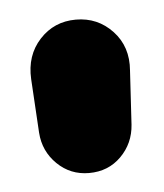

<svg xmlns="http://www.w3.org/2000/svg" viewBox="-32 -739 255 298"><g transform="rotate(-5 96.0 -589.5)"><path d="M96 -470Q67 -470 46.5 -490Q26 -510 24 -539L19 -623Q17 -660 39.5 -684.5Q62 -709 96 -709Q130 -709 153 -684.5Q176 -660 173 -623L168 -539Q166 -510 146 -490Q126 -470 96 -470Z"/></g></svg>

Font: Winky Sans
Style: Bold
Weight: 700
Designer: Simon Atzbach
Foundry: typofactur
Version: Version 1.205